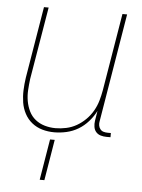

<svg xmlns="http://www.w3.org/2000/svg" viewBox="-53 -562 605 819"><g transform="rotate(5 250.0 -152.5)"><path d="M192 8Q165 8 140.5 1Q116 -6 96.5 -21.5Q77 -37 65 -59.5Q53 -82 49 -107.5Q45 -133 46 -159.5Q47 -186 51 -213L102 -520H122L70 -210Q67 -186 65.5 -162Q64 -138 68 -115Q72 -92 82 -71.5Q92 -51 109.5 -37Q127 -23 149.5 -16.5Q172 -10 196 -10Q218 -10 241.5 -15Q265 -20 286 -32Q307 -44 324.5 -61.5Q342 -79 354 -100Q366 -121 372.5 -143.5Q379 -166 383 -189L438 -520H458L381 -56Q379 -47 380.5 -38Q382 -29 387.5 -22Q393 -15 401.5 -12.5Q410 -10 419 -10H433V8H416Q403 8 391 4.5Q379 1 371 -8Q363 -17 361 -30Q359 -43 361 -56L368 -99Q356 -75 337 -53.5Q318 -32 294.5 -18Q271 -4 244.5 2Q218 8 192 8ZM148 215 177 40H197L168 215Z"/></g></svg>

Font: Iosevka Thin
Style: Italic
Weight: 100
Italic angle: -9°
Monospace: yes
Designer: Belleve Invis
Foundry: Belleve Invis
Version: Version 32.5.0; ttfautohint (v1.8.4)